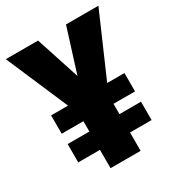

<svg xmlns="http://www.w3.org/2000/svg" viewBox="-171 -824 864 934"><g transform="rotate(-30 261.0 -357.0)"><path d="M262 -469 339 -714H521L370 -367H467V-264H346V-206H467V-103H346V0H177V-103H55V-206H177V-264H55V-367H150L1 -714H182Z"/></g></svg>

Font: Noto Sans Myanmar Condensed Black
Style: Regular
Weight: 900
Width: 3
Designer: Monotype Design Team
Foundry: Monotype Imaging Inc.
Version: Version 2.107; ttfautohint (v1.8.4.7-5d5b)